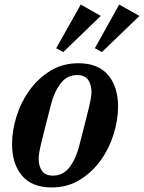

<svg xmlns="http://www.w3.org/2000/svg" viewBox="-20 -812 633 844"><path d="M213 -40Q258 -40 286.5 -78Q315 -116 329 -174Q345 -237 355.5 -277.5Q366 -318 372 -344Q378 -370 380 -384.5Q382 -399 382 -409Q382 -440 367.5 -461Q353 -482 319 -482Q274 -482 245.5 -444Q217 -406 203 -348Q187 -285 176.5 -244.5Q166 -204 160 -178Q154 -152 152 -137.5Q150 -123 150 -113Q150 -82 164.5 -61Q179 -40 213 -40ZM207 12Q121 12 77 -39.5Q33 -91 33 -179Q33 -237 52.5 -300Q72 -363 109.5 -415Q147 -467 201 -500.5Q255 -534 325 -534Q411 -534 455 -482.5Q499 -431 499 -343Q499 -285 479.5 -222Q460 -159 422.5 -107Q385 -55 331 -21.5Q277 12 207 12ZM227 -600 335 -792 423 -742 258 -583ZM397 -600 504 -792 593 -742 428 -583Z"/></svg>

Font: IBM Plex Serif SemiBold
Style: Italic
Weight: 600
Italic angle: -14°
Designer: Mike Abbink, Paul van der Laan, Pieter van Rosmalen
Foundry: Bold Monday
Version: Version 2.5